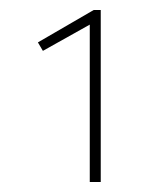

<svg xmlns="http://www.w3.org/2000/svg" viewBox="-20 -797 321 385"><path d="M160 -432V-751H166L66 -695L56 -712L168 -777H182V-432H171Q170 -432 167 -432Q164 -432 160 -432Z"/></svg>

Font: Lexend Mega Thin
Style: Regular
Weight: 250
Version: Version 1.007